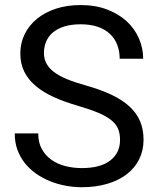

<svg xmlns="http://www.w3.org/2000/svg" viewBox="-20 -741 633 770"><path d="M461.4 -179.7C461.4 -144.9 448.2 -117.4 421.9 -97.2C395.5 -77 357.6 -66.9 308.1 -66.9C285 -66.9 262.9 -69.6 241.9 -75C220.9 -80.3 202.4 -88.7 186.3 -100.1C170.2 -111.5 157.3 -125.9 147.7 -143.3C138.1 -160.7 133.3 -181.6 133.3 -206.1H39.1C39.1 -182.3 42.6 -160.5 49.8 -140.6C57 -120.8 66.9 -102.9 79.6 -86.9C92.3 -71 107.2 -57 124.3 -44.9C141.4 -32.9 159.9 -22.8 179.9 -14.6C200 -6.5 220.9 -0.4 242.7 3.7C264.5 7.7 286.3 9.8 308.1 9.8C345.5 9.8 379.5 5.3 409.9 -3.7C440.3 -12.6 466.4 -25.4 488 -42C509.7 -58.6 526.4 -78.6 538.1 -102.1C549.8 -125.5 555.7 -151.7 555.7 -180.7C555.7 -208.3 551 -233.1 541.7 -254.9C532.5 -276.7 518.3 -296.4 499.3 -314C480.2 -331.5 456.1 -347.2 426.8 -361.1C397.5 -374.9 362.6 -387.5 322.3 -398.9C293 -407.1 267.8 -415.5 246.8 -424.3C225.8 -433.1 208.7 -442.7 195.3 -453.1C182 -463.5 172.1 -474.9 165.8 -487.3C159.4 -499.7 156.2 -513.3 156.2 -528.3C156.2 -544.9 159.2 -560.2 165 -574.2C170.9 -588.2 179.9 -600.3 191.9 -610.6C203.9 -620.8 219.2 -628.9 237.8 -634.8C256.3 -640.6 278.2 -643.6 303.2 -643.6C329.9 -643.6 353 -640.1 372.6 -633.3C392.1 -626.5 408.4 -616.9 421.4 -604.5C434.4 -592.1 444.1 -577.5 450.4 -560.5C456.8 -543.6 460 -525.2 460 -505.4H554.2C554.2 -533 548.7 -559.9 537.6 -585.9C526.5 -612 510.3 -634.9 489 -654.8C467.7 -674.6 441.4 -690.6 410.2 -702.6C378.9 -714.7 343.3 -720.7 303.2 -720.7C266.8 -720.7 233.7 -715.8 204.1 -706.1C174.5 -696.3 149.1 -682.7 127.9 -665.3C106.8 -647.9 90.4 -627.4 78.9 -603.8C67.3 -580.2 61.5 -554.5 61.5 -526.9C61.5 -499.2 66.9 -474.6 77.6 -453.1C88.4 -431.6 103.8 -412.5 123.8 -395.8C143.8 -379 168.1 -364.2 196.5 -351.3C225 -338.5 256.8 -327 292 -316.9C325.5 -307.1 353.2 -297.6 375 -288.3C396.8 -279.1 414.1 -269.1 427 -258.5C439.9 -248 448.8 -236.3 453.9 -223.6C458.9 -210.9 461.4 -196.3 461.4 -179.7Z"/></svg>

Font: Dirooz FD
Style: FD
Weight: 400
Foundry: DejaVu fonts team - Redesigned by Saber Rastikerdar
Version: Version 0.2.1